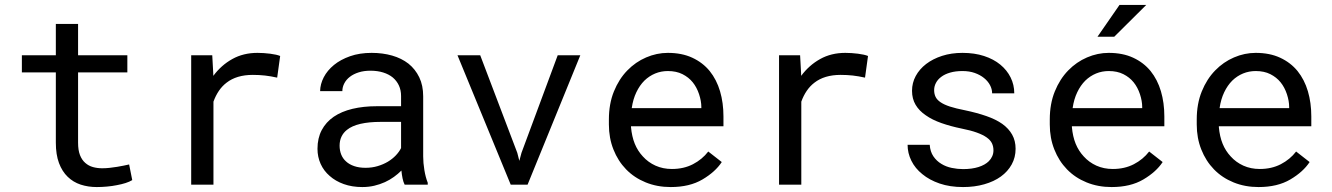

<svg xmlns="http://www.w3.org/2000/svg" viewBox="-20 -754 5441 784"><path d="M298.8 -656.2H208V-528.3H69.3V-458.5H208V-171.4Q208 -122.6 220.9 -88.1Q233.9 -53.7 256.3 -32.2Q278.8 -10.3 309.3 -0.2Q339.8 9.8 375 9.8Q396 9.8 417.2 7.8Q438.5 5.9 457.5 2Q476.6 -1.5 492.7 -6.6Q508.8 -11.7 520 -18.6L507.3 -82.5Q499 -80.6 486.1 -77.9Q473.1 -75.2 458.5 -72.8Q443.4 -70.3 427.7 -68.6Q412.1 -66.9 397.5 -66.9Q377.4 -66.9 359.6 -71.8Q341.8 -76.7 328.1 -88.9Q314.5 -100.6 306.6 -120.6Q298.8 -140.6 298.8 -171.4V-458.5H500V-528.3H298.8Z M1031.2 -538.1Q973.6 -538.1 928.5 -512.9Q883.3 -487.8 851.1 -444.3L850.6 -457.5L846.7 -528.3H760.7V0H851.6V-338.9Q860.4 -363.3 873.8 -383.1Q887.2 -402.8 905.3 -416.5Q925.3 -432.1 952.1 -440.2Q979 -448.2 1012.2 -448.2Q1038.1 -448.2 1061.8 -445.6Q1085.4 -442.9 1111.8 -437L1124 -525.4Q1110.4 -531.2 1083.3 -534.7Q1056.2 -538.1 1031.2 -538.1Z M1632.3 0H1726.6V-7.8Q1717.8 -29.8 1712.9 -59.3Q1708 -88.9 1708 -115.2V-360.8Q1708 -405.3 1691.9 -438.5Q1675.8 -471.7 1647.9 -494.1Q1619.6 -516.1 1581.1 -527.1Q1542.5 -538.1 1497.6 -538.1Q1448.2 -538.1 1409.4 -524.4Q1370.6 -510.7 1343.8 -488.8Q1316.4 -466.3 1302 -438.5Q1287.6 -410.6 1287.1 -381.8H1377.9Q1377.9 -398.4 1386 -413.8Q1394 -429.2 1408.7 -440.4Q1423.3 -451.7 1444.6 -458.5Q1465.8 -465.3 1492.7 -465.3Q1521.5 -465.3 1544.7 -458Q1567.9 -450.7 1584 -437.5Q1600.1 -423.8 1608.9 -404.8Q1617.7 -385.7 1617.7 -361.8V-320.3H1519Q1463.9 -320.3 1419.2 -309.6Q1374.5 -298.8 1342.8 -277.3Q1311 -255.4 1293.7 -222.7Q1276.4 -189.9 1276.4 -146.5Q1276.4 -113.3 1289.3 -84.7Q1302.2 -56.2 1326.2 -35.6Q1349.6 -14.6 1383.5 -2.4Q1417.5 9.8 1459.5 9.8Q1485.4 9.8 1508.3 4.4Q1531.2 -1 1551.8 -10.3Q1571.8 -19.5 1588.6 -31.7Q1605.5 -43.9 1619.1 -57.6Q1620.6 -41 1623.8 -25.6Q1627 -10.3 1632.3 0ZM1472.7 -68.8Q1446.3 -68.8 1426.3 -75.7Q1406.2 -82.5 1393.1 -94.7Q1379.9 -106.4 1373.3 -123Q1366.7 -139.6 1366.7 -159.2Q1366.7 -179.7 1374.3 -195.8Q1381.8 -211.9 1396.5 -223.6Q1417 -240.2 1451.9 -248.3Q1486.8 -256.3 1533.7 -256.3H1617.7V-149.4Q1609.9 -133.8 1596.2 -119.4Q1582.5 -105 1564 -93.8Q1544.9 -82.5 1522 -75.7Q1499 -68.8 1472.7 -68.8Z M2065.4 0H2134.3L2349.6 -528.3H2257.3L2109.4 -129.9L2100.6 -97.2L2092.3 -129.9L1940.9 -528.3H1848.1Z M2718.8 9.8Q2795.9 9.8 2848.4 -21.2Q2900.9 -52.2 2927.2 -92.3L2872.1 -135.3Q2847.2 -103 2809.6 -83.5Q2772 -64 2723.6 -64Q2687 -64 2656.7 -77.6Q2626.5 -91.3 2605 -115.2Q2584 -137.7 2572 -167Q2560.1 -196.3 2556.6 -234.9V-238.3H2934.1V-278.8Q2934.1 -334 2920.2 -381.3Q2906.2 -428.7 2877.9 -463.9Q2849.6 -498.5 2806.9 -518.3Q2764.2 -538.1 2707 -538.1Q2661.6 -538.1 2618.4 -519.5Q2575.2 -501 2541.5 -466.3Q2507.3 -431.2 2486.8 -380.6Q2466.3 -330.1 2466.3 -266.1V-245.6Q2466.3 -190.4 2484.9 -143.6Q2503.4 -96.7 2536.6 -62.5Q2569.8 -28.3 2616.5 -9.3Q2663.1 9.8 2718.8 9.8ZM2707 -463.9Q2741.7 -463.9 2766.8 -451.2Q2792 -438.5 2808.6 -418Q2825.2 -397.5 2834.5 -369.4Q2843.8 -341.3 2843.8 -316.9V-312.5H2559.6Q2564.9 -349.1 2578.4 -377.2Q2591.8 -405.3 2611.3 -424.8Q2630.9 -443.8 2655.3 -453.9Q2679.7 -463.9 2707 -463.9Z M3431.6 -538.1Q3374 -538.1 3328.9 -512.9Q3283.7 -487.8 3251.5 -444.3L3251 -457.5L3247.1 -528.3H3161.1V0H3252V-338.9Q3260.7 -363.3 3274.2 -383.1Q3287.6 -402.8 3305.7 -416.5Q3325.7 -432.1 3352.5 -440.2Q3379.4 -448.2 3412.6 -448.2Q3438.5 -448.2 3462.2 -445.6Q3485.8 -442.9 3512.2 -437L3524.4 -525.4Q3510.7 -531.2 3483.6 -534.7Q3456.5 -538.1 3431.6 -538.1Z M4036.6 -140.1Q4036.6 -127.4 4031.7 -116.2Q4026.9 -105 4017.6 -95.7Q4002.4 -80.6 3975.6 -72Q3948.7 -63.5 3912.6 -63.5Q3889.6 -63.5 3866.2 -68.4Q3842.8 -73.2 3823.7 -85Q3804.2 -96.7 3791.3 -115.7Q3778.3 -134.8 3776.4 -162.6H3686Q3686 -128.9 3701.4 -97.7Q3716.8 -66.4 3746.1 -43Q3774.9 -19 3816.9 -4.6Q3858.9 9.8 3912.6 9.8Q3959.5 9.8 3999 -1.5Q4038.6 -12.7 4066.9 -33.2Q4095.2 -53.7 4111.1 -82.5Q4127 -111.3 4127 -146.5Q4127 -179.2 4113 -204.1Q4099.1 -229 4072.8 -248Q4046.4 -266.6 4007.8 -280Q3969.2 -293.5 3920.4 -303.7Q3883.3 -311 3859.1 -318.8Q3835 -326.7 3820.8 -336.4Q3806.2 -346.2 3800.3 -358.4Q3794.4 -370.6 3794.4 -386.2Q3794.4 -401.4 3801.8 -415.5Q3809.1 -429.7 3823.7 -440.4Q3837.9 -451.2 3859.6 -457.5Q3881.3 -463.9 3910.2 -463.9Q3938 -463.9 3960.2 -456.1Q3982.4 -448.2 3998 -435.5Q4013.7 -422.9 4022.5 -406.5Q4031.2 -390.1 4031.2 -373H4121.6Q4121.6 -407.7 4106.7 -437.7Q4091.8 -467.8 4064.5 -490.2Q4037.1 -512.7 3998 -525.4Q3959 -538.1 3910.2 -538.1Q3864.7 -538.1 3826.9 -525.9Q3789.1 -513.7 3761.7 -492.7Q3734.4 -471.7 3719.2 -443.6Q3704.1 -415.5 3704.1 -383.3Q3704.1 -350.6 3718.8 -325.9Q3733.4 -301.3 3760.3 -283.2Q3786.6 -264.6 3824 -251.5Q3861.3 -238.3 3906.7 -229Q3943.8 -221.7 3968.8 -212.6Q3993.7 -203.6 4008.8 -192.9Q4023.9 -182.1 4030.3 -169.2Q4036.6 -156.2 4036.6 -140.1Z M4519 9.8Q4596.2 9.8 4648.7 -21.2Q4701.2 -52.2 4727.5 -92.3L4672.4 -135.3Q4647.5 -103 4609.9 -83.5Q4572.3 -64 4523.9 -64Q4487.3 -64 4457 -77.6Q4426.8 -91.3 4405.3 -115.2Q4384.3 -137.7 4372.3 -167Q4360.4 -196.3 4356.9 -234.9V-238.3H4734.4V-278.8Q4734.4 -334 4720.5 -381.3Q4706.5 -428.7 4678.2 -463.9Q4649.9 -498.5 4607.2 -518.3Q4564.5 -538.1 4507.3 -538.1Q4461.9 -538.1 4418.7 -519.5Q4375.5 -501 4341.8 -466.3Q4307.6 -431.2 4287.1 -380.6Q4266.6 -330.1 4266.6 -266.1V-245.6Q4266.6 -190.4 4285.2 -143.6Q4303.7 -96.7 4336.9 -62.5Q4370.1 -28.3 4416.7 -9.3Q4463.4 9.8 4519 9.8ZM4507.3 -463.9Q4542 -463.9 4567.1 -451.2Q4592.3 -438.5 4608.9 -418Q4625.5 -397.5 4634.8 -369.4Q4644 -341.3 4644 -316.9V-312.5H4359.9Q4365.2 -349.1 4378.7 -377.2Q4392.1 -405.3 4411.6 -424.8Q4431.2 -443.8 4455.6 -453.9Q4480 -463.9 4507.3 -463.9ZM4551.3 -733.9 4461.4 -604H4529.8L4660.6 -733.9Z M5119.1 9.8Q5196.3 9.8 5248.8 -21.2Q5301.3 -52.2 5327.6 -92.3L5272.5 -135.3Q5247.6 -103 5210 -83.5Q5172.4 -64 5124 -64Q5087.4 -64 5057.1 -77.6Q5026.9 -91.3 5005.4 -115.2Q4984.4 -137.7 4972.4 -167Q4960.4 -196.3 4957 -234.9V-238.3H5334.5V-278.8Q5334.5 -334 5320.6 -381.3Q5306.6 -428.7 5278.3 -463.9Q5250 -498.5 5207.3 -518.3Q5164.6 -538.1 5107.4 -538.1Q5062 -538.1 5018.8 -519.5Q4975.6 -501 4941.9 -466.3Q4907.7 -431.2 4887.2 -380.6Q4866.7 -330.1 4866.7 -266.1V-245.6Q4866.7 -190.4 4885.3 -143.6Q4903.8 -96.7 4937 -62.5Q4970.2 -28.3 5016.8 -9.3Q5063.5 9.8 5119.1 9.8ZM5107.4 -463.9Q5142.1 -463.9 5167.2 -451.2Q5192.4 -438.5 5209 -418Q5225.6 -397.5 5234.9 -369.4Q5244.1 -341.3 5244.1 -316.9V-312.5H4960Q4965.3 -349.1 4978.8 -377.2Q4992.2 -405.3 5011.7 -424.8Q5031.2 -443.8 5055.7 -453.9Q5080.1 -463.9 5107.4 -463.9Z"/></svg>

Font: RobotoMono Nerd Font
Style: Regular
Weight: 400
Monospace: yes
Designer: Google
Version: Version 3.000;Nerd Fonts 3.2.1